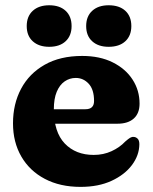

<svg xmlns="http://www.w3.org/2000/svg" viewBox="-20 -707 588 740"><path d="M517.9 -307.6Q517.9 -270.2 495.6 -250.2Q473.3 -230.2 432.7 -230.2H140.9V-286H309.3Q342.5 -286 342.5 -317.8Q342.5 -361.8 321.9 -384.2Q301.3 -406.6 272.1 -406.6Q248.5 -406.6 229.2 -393.3Q209.9 -380 198.7 -353.3Q187.5 -326.6 187.5 -285.8Q187.5 -198 229.6 -153.9Q271.8 -109.9 341.1 -109.9Q378.6 -109.9 409.9 -124.3Q441.3 -138.7 462.7 -161.5Q474.6 -171.9 481.5 -176Q488.5 -180.1 495.5 -179.3Q503.9 -178.9 510.5 -172.4Q517.1 -166 517.1 -150.9Q516.6 -108.3 488.5 -70.8Q460.4 -33.4 409.8 -10Q359.3 13.3 290.6 13.3Q211.4 13.3 152.8 -17.6Q94.2 -48.4 62.2 -103.7Q30.1 -159 30.1 -231.6Q30.1 -306.5 61.4 -365.1Q92.6 -423.7 152.3 -457.5Q211.9 -491.4 296.9 -491.4Q364.9 -491.4 414.5 -466.6Q464.1 -441.9 491 -400.2Q517.9 -358.6 517.9 -307.6ZM169.7 -526.6Q129.8 -526.6 106.4 -547.8Q83 -568.9 83 -606.5Q83 -644.1 106.4 -665.4Q129.8 -686.7 169.7 -686.7Q210 -686.7 232.9 -665.4Q255.9 -644.1 255.9 -606.5Q255.9 -569.3 232.9 -548Q210 -526.6 169.7 -526.6ZM398.7 -526.6Q358.9 -526.6 335.5 -547.8Q312.1 -568.9 312.1 -606.5Q312.1 -644.1 335.5 -665.4Q358.9 -686.7 398.7 -686.7Q439.9 -686.7 463 -665.4Q486.2 -644.1 486.2 -606.5Q486.2 -569.3 463 -548Q439.9 -526.6 398.7 -526.6Z"/></svg>

Font: Fraunces SuperSoft Wonky
Style: Regular
Weight: 900
Version: Version 1.000;[b76b70a41]